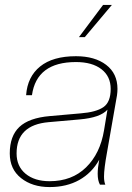

<svg xmlns="http://www.w3.org/2000/svg" viewBox="-20 -756 540 786"><path d="M183.1 9.8Q112.3 9.8 66.2 -26.9Q20 -63.5 20 -127.9Q20 -199.2 59.3 -236.3Q98.6 -273.4 184.1 -280.8L311 -292Q373.5 -296.9 403.3 -317.4Q433.1 -337.9 433.1 -392.1Q433.1 -443.4 395.3 -472.7Q357.4 -502 291 -502Q129.9 -502 110.8 -366.2H86.9Q92.3 -441.9 144.3 -483.9Q196.3 -525.9 291 -525.9Q368.2 -525.9 414.6 -490.5Q460.9 -455.1 460.9 -392.1Q460.9 -379.9 459 -366.2L418 -131.8Q405.8 -64.9 405.8 -33.2Q405.8 -12.7 411.1 0H389.2Q379.9 -16.6 379.9 -44.9Q379.9 -67.9 386.2 -102.1Q356.4 -48.3 304.7 -19.3Q252.9 9.8 183.1 9.8ZM183.1 -14.2Q274.4 -14.2 332.3 -70.8Q390.1 -127.4 405.8 -222.2L419.9 -307.1Q391.1 -274.4 306.2 -267.1L179.2 -255.9Q47.9 -244.6 47.9 -127.9Q47.9 -75.2 84.7 -44.7Q121.6 -14.2 183.1 -14.2ZM327.1 -604H303.2L401.9 -735.8H438Z"/></svg>

Font: Creato Display Thin
Style: Italic
Weight: 265
Italic angle: -10°
Version: Version 1.000